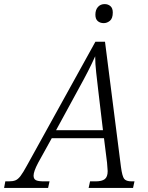

<svg xmlns="http://www.w3.org/2000/svg" viewBox="-75 -918 724 938"><path d="M-55 0 -49 -32H-32Q-12 -32 0.5 -37Q13 -42 25.5 -58.5Q38 -75 57 -110L391 -714H438L516 -102Q522 -57 531.5 -44.5Q541 -32 568 -32H582L575 0H358L365 -32H392Q423 -32 437 -43Q451 -54 451 -82Q451 -90 449.5 -103Q448 -116 448 -123L433 -243H178L111 -122Q89 -80 89 -60Q89 -44 100 -38Q111 -32 139 -32H167L160 0ZM309 -484 199 -282H428L405 -476Q400 -520 395 -563.5Q390 -607 390 -643Q374 -607 354.5 -569Q335 -531 309 -484ZM432 -805Q414 -805 402.5 -815Q391 -825 391 -846Q391 -870 403.5 -884Q416 -898 436 -898Q453 -898 464.5 -888Q476 -878 476 -857Q476 -828 462 -816.5Q448 -805 432 -805Z"/></svg>

Font: Noto Serif SemiCondensed Light
Style: Italic
Weight: 300
Width: 4
Italic angle: -12°
Designer: Monotype Design Team
Foundry: Monotype Imaging Inc.
Version: Version 2.013; ttfautohint (v1.8.4.7-5d5b)